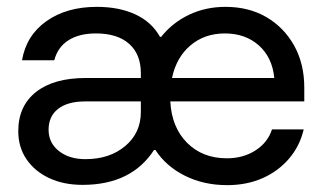

<svg xmlns="http://www.w3.org/2000/svg" viewBox="-20 -530 947 560"><path d="M642.5 10Q574.2 10 519.2 -17.5Q464.2 -45 433.3 -92.5H429.2Q363.3 9.2 220.8 9.2Q165 9.2 122.9 -10.8Q80.8 -30.8 57.1 -65.8Q33.3 -100.8 33.3 -147.5Q33.3 -220.8 85 -261.7Q136.7 -302.5 230 -302.5H390.8V-316.7Q390.8 -371.7 356.7 -402.1Q322.5 -432.5 260 -432.5Q210.8 -432.5 179.6 -412.5Q148.3 -392.5 138.3 -354.2H44.2Q56.7 -426.7 115.4 -468.3Q174.2 -510 262.5 -510Q327.5 -510 375 -487.9Q422.5 -465.8 446.7 -422.5H450Q483.3 -464.2 531.7 -487.1Q580 -510 637.5 -510Q705.8 -510 757.1 -480Q808.3 -450 837.9 -397.1Q867.5 -344.2 867.5 -274.2V-234.2H476.7Q480.8 -158.3 525.8 -113.3Q570.8 -68.3 641.7 -68.3Q689.2 -68.3 725 -91.2Q760.8 -114.2 773.3 -152.5H865.8Q854.2 -103.3 822.5 -66.7Q790.8 -30 745 -10Q699.2 10 642.5 10ZM229.2 -65.8Q300 -65.8 345.4 -104.2Q390.8 -142.5 390.8 -203.3V-234.2H228.3Q177.5 -234.2 149.6 -212.5Q121.7 -190.8 121.7 -151.7Q121.7 -113.3 151.7 -89.6Q181.7 -65.8 229.2 -65.8ZM481.7 -302.5H780Q774.2 -362.5 735 -397.5Q695.8 -432.5 635.8 -432.5Q576.7 -432.5 535.4 -397.5Q494.2 -362.5 481.7 -302.5Z"/></svg>

Font: Funnel Display Light
Style: Regular
Weight: 400
Version: Version 1.000